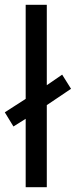

<svg xmlns="http://www.w3.org/2000/svg" viewBox="-29 -780 316 800"><path d="M78 0V-285L27 -253L-9 -312L78 -368V-760H166V-425L230 -469L267 -410L166 -342V0Z"/></svg>

Font: Noto Sans Tangsa
Style: Regular
Weight: 400
Designer: David Williams
Foundry: Google LLC
Version: Version 1.504